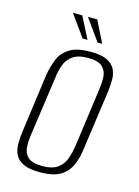

<svg xmlns="http://www.w3.org/2000/svg" viewBox="-101 -691 547 756"><g transform="rotate(15 172.0 -313.0)"><path d="M137 7Q94 7 70.5 -4Q47 -15 37 -34Q27 -53 26.5 -77.5Q26 -102 30 -129L63 -371Q69 -405 81 -435Q93 -465 122.5 -484Q152 -503 209 -503Q251 -503 274.5 -492Q298 -481 308 -462Q318 -443 318 -420Q318 -397 315 -371L281 -129Q277 -93 264 -61.5Q251 -30 222 -11.5Q193 7 137 7ZM140 -19Q182 -19 203.5 -35.5Q225 -52 233.5 -77Q242 -102 246 -128L279 -368Q283 -395 282 -419.5Q281 -444 264 -460.5Q247 -477 205 -477Q163 -477 141.5 -460.5Q120 -444 111.5 -419.5Q103 -395 100 -368L66 -128Q62 -102 63 -77Q64 -52 81 -35.5Q98 -19 140 -19ZM244 -545H225L162 -633H200ZM184 -545H164L101 -633H139Z"/></g></svg>

Font: Alumni Sans ExtraLight
Style: Italic
Weight: 250
Italic angle: -8°
Version: Version 1.016